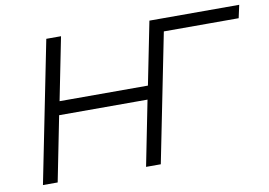

<svg xmlns="http://www.w3.org/2000/svg" viewBox="-75 -819 1312 937"><g transform="rotate(-10 581.0 -350.0)"><path d="M790 -700 650 0H577L641 -322H203L139 0H66L206 -700H279L217 -389H655L717 -700ZM1148 -636H775L649 0H577L717 -700H1162Z"/></g></svg>

Font: Montserrat Alternates
Style: Italic
Weight: 400
Italic angle: -11.3°
Designer: Julieta Ulanovsky
Foundry: Julieta Ulanovsky
Version: Version 7.200